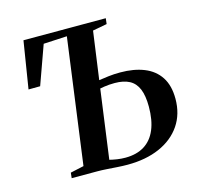

<svg xmlns="http://www.w3.org/2000/svg" viewBox="-108 -858 1012 979"><g transform="rotate(-15 398.0 -368.0)"><path d="M448 7.5Q421.5 7.5 393.2 5.5Q365 3.5 338.2 1.8Q311.5 0 288.5 0H154L157 -28.5L228 -44L317.5 -705.5L193.5 -699L120 -494.5L58.5 -494L98.5 -743H533L529.5 -713L454 -699L419 -446.5Q441 -450 470.2 -453.5Q499.5 -457 532 -457Q604.5 -457 658 -435.5Q711.5 -414 740.8 -369.2Q770 -324.5 770 -254.5Q770 -174 729.8 -115Q689.5 -56 617 -24.2Q544.5 7.5 448 7.5ZM446.5 -30Q505.5 -30 546.2 -55.2Q587 -80.5 607.8 -130Q628.5 -179.5 628.5 -251Q628.5 -308.5 613.8 -344Q599 -379.5 568.5 -395.8Q538 -412 490.5 -412Q476 -412 462 -411Q448 -410 435.5 -408Q423 -406 413 -404L363.5 -41Q381.5 -36.5 403 -33.2Q424.5 -30 446.5 -30Z"/></g></svg>

Font: Merriweather 96pt SemiBold
Style: Italic
Weight: 600
Italic angle: -7.8°
Version: Version 2.101